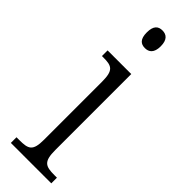

<svg xmlns="http://www.w3.org/2000/svg" viewBox="-255 -759 769 769"><g transform="rotate(45 130.0 -374.0)"><path d="M132 -648C154 -648 172 -660 172 -698C172 -736 154 -748 132 -748C109 -748 93 -736 93 -698C93 -660 109 -648 132 -648ZM21 0H250V-32H236C185 -32 167 -40 167 -106V-536H33V-504H41C89 -504 106 -496 106 -431V-103C106 -39 88 -32 37 -32H21Z"/></g></svg>

Font: Noto Serif Georgian Condensed Light
Style: Regular
Weight: 300
Width: 3
Designer: Monotype Design Team, Akaki Razmadze
Foundry: Google LLC
Version: Version 2.003